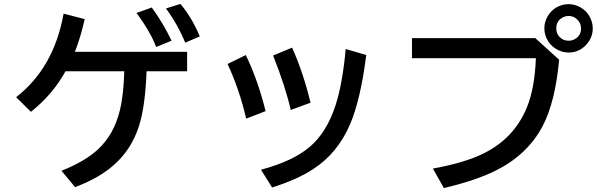

<svg xmlns="http://www.w3.org/2000/svg" viewBox="-20 -896 3036 976"><path d="M931.2 -533.7H725.1Q718.3 -353.5 686 -253.9Q647.9 -135.7 559.1 -57.6Q483.9 9.3 361.8 55.2L292.5 -27.8Q412.6 -75.7 478 -136.7Q560.1 -212.9 589.4 -335.9Q607.9 -410.2 611.8 -533.7H313Q247.6 -415 137.2 -327.6L62 -401.9Q254.4 -551.8 303.2 -826.7L410.6 -798.8Q390.1 -707 360.8 -632.8H931.2ZM773.9 -657.2Q745.6 -731.9 674.3 -830.1L751.5 -857.9Q809.1 -779.3 852.1 -689ZM921.4 -679.2Q883.3 -772 823.7 -853L897 -876Q954.6 -808.6 995.6 -710.9Z M1231.4 -293Q1196.3 -443.4 1136.7 -570.8L1229.5 -616.2Q1291 -489.3 1330.1 -331.1ZM1458 -336.9Q1430.7 -456.5 1368.2 -613.8L1464.8 -653.8Q1520.5 -530.3 1558.6 -374ZM1306.6 -33.2Q1469.7 -76.7 1555.7 -150.4Q1641.6 -224.1 1686.5 -363.3Q1721.7 -473.6 1737.3 -647L1841.8 -616.2Q1812.5 -387.2 1759.8 -265.1Q1696.3 -115.7 1569.3 -34.7Q1489.3 17.1 1363.3 57.1Z M2074.2 -702.1H2701.2L2822.3 -592.3Q2802.7 -377.9 2738.3 -254.9Q2662.1 -110.4 2502 -29.8Q2402.3 20.5 2236.3 60.1L2180.7 -39.1Q2343.8 -68.8 2438.5 -116.2Q2593.8 -192.9 2658.2 -349.6Q2698.2 -447.3 2704.1 -600.1H2074.2ZM2871.1 -875Q2903.3 -875 2933.6 -856.9Q2962.9 -839.8 2978.5 -809.1Q2993.2 -781.7 2993.2 -752Q2993.2 -704.1 2959 -667.5Q2922.9 -628.9 2870.1 -628.9Q2843.8 -628.9 2819.3 -640.6Q2789.1 -654.8 2769.5 -681.6Q2747.1 -713.9 2747.1 -752.4Q2747.1 -782.2 2762.2 -810.1Q2777.3 -837.9 2802.7 -855Q2834 -875 2871.1 -875ZM2870.1 -814.9Q2852.5 -814.9 2835.9 -804.7Q2807.6 -786.6 2807.6 -751.5Q2807.6 -726.6 2824.2 -708.5Q2842.8 -689 2870.1 -689Q2885.7 -689 2899.4 -695.8Q2933.6 -713.4 2933.6 -751.5Q2933.6 -778.3 2914.1 -796.9Q2896.5 -814.9 2870.1 -814.9Z"/></svg>

Font: UDEV Gothic 35
Style: Bold
Weight: 700
Version: v2.1.0; ttfautohint (v1.8.4.7-5d5b-dirty) -l 6 -r 45 -G 200 